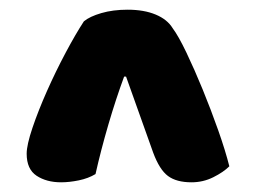

<svg xmlns="http://www.w3.org/2000/svg" viewBox="-20 -706 528 396"><path d="M153 -662Q165 -672 189 -679Q213 -686 243 -686Q277 -686 301 -676Q325 -666 336 -648Q348 -632 364.5 -597.5Q381 -563 398 -521.5Q415 -480 430 -437.5Q445 -395 453 -363Q441 -351 420 -340.5Q399 -330 375 -330Q344 -330 326.5 -343Q309 -356 296 -391L240 -548H236Q219 -502 203.5 -449Q188 -396 177 -347Q162 -338 142.5 -334Q123 -330 106 -330Q76 -330 55.5 -343.5Q35 -357 35 -389Q35 -407 47 -442.5Q59 -478 77 -518.5Q95 -559 115.5 -597.5Q136 -636 153 -662Z"/></svg>

Font: Baloo Paaji
Style: Regular
Weight: 400
Designer: Shuchita Grover and Ek Type
Foundry: Ek Type
Version: Version 1.007;PS 1.000;hotconv 1.0.88;makeotf.lib2.5.647800